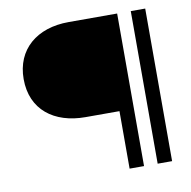

<svg xmlns="http://www.w3.org/2000/svg" viewBox="-68 -637 689 694"><g transform="rotate(-10 277.0 -290.0)"><path d="M32 -395C32 -282 114 -221 228 -221H353V-10H406V-570H228C111 -570 32 -504 32 -395ZM456 -10H509V-570H456Z"/></g></svg>

Font: Charger Sport
Style: ExLitNrw
Weight: 200
Designer: Jasper
Foundry: Cannot Into Space Fonts
Version: Version 1.1